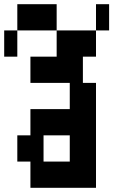

<svg xmlns="http://www.w3.org/2000/svg" viewBox="-20 -1020 540 915"><path d="M62.5 -1000H250V-875H437.5V-750H375V-625H437.5V-125H125V-250H62.5V-375H125V-500H312.5V-625H125V-750H250V-875H62.5ZM187.5 -250H312.5V-375H187.5ZM437.5 -1000H500V-875H437.5ZM0 -875H62.5V-750H0Z"/></svg>

Font: Amiga Topaz Unicode Rus
Style: Regular
Weight: 400
Designer: dMG of Trueschool and Divine Stylers
Foundry: dMG of Trueschool and Divine Stylers
Version: Version 1.1